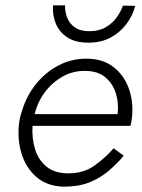

<svg xmlns="http://www.w3.org/2000/svg" viewBox="-20 -690 534 720"><path d="M110 -262Q121 -308 148.5 -344.5Q176 -381 215 -403Q254 -425 300 -424Q346 -424 374.5 -400.5Q403 -377 414.5 -340Q426 -303 421 -262ZM102 -218H469Q471 -224 472 -230L474 -242Q482 -302 464.5 -354Q447 -406 406.5 -438Q366 -470 304 -470Q249 -470 202 -446Q155 -422 120.5 -381.5Q86 -341 68 -291Q63 -277 58.5 -262Q54 -247 52 -231Q44 -170 60.5 -115Q77 -60 117.5 -25.5Q158 9 221 10Q275 10 315 -6Q355 -22 386.5 -48.5Q418 -75 444 -106L406 -134Q375 -98 333.5 -68.5Q292 -39 232 -40Q184 -41 154 -65.5Q124 -90 111.5 -130.5Q99 -171 102 -218ZM179 -670Q176 -633 189.5 -601Q203 -569 233 -549.5Q263 -530 311 -530Q360 -530 395.5 -549.5Q431 -569 454.5 -600.5Q478 -632 487 -668L441 -669Q433 -646 417 -624Q401 -602 376 -587.5Q351 -573 315 -573Q281 -573 260.5 -587.5Q240 -602 231.5 -624.5Q223 -647 224 -670Z"/></svg>

Font: Jost* 300 Light Italic
Style: Italic
Weight: 300
Italic angle: -10°
Version: Version 3.200; ttfautohint (v0.97) -l 8 -r 50 -G 200 -x 14 -